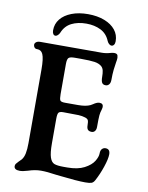

<svg xmlns="http://www.w3.org/2000/svg" viewBox="-94 -920 766 997"><g transform="rotate(10 289.5 -421.5)"><path d="M50 -10Q50 -17 54 -22.5Q58 -28 66 -36Q73 -42 80 -50Q91 -63 95.5 -85Q100 -107 100 -140V-528Q100 -586 90 -608Q81 -628 60 -628H58Q50 -628 45 -634Q40 -640 40 -648Q40 -656 47.5 -662Q55 -668 70 -668H393Q416 -668 439 -675Q443 -676 447.5 -677Q452 -678 457 -678Q473 -678 476 -668Q478 -660 478 -656Q478 -646 475 -631Q472 -615 469.5 -591.5Q467 -568 467 -538Q467 -522 460 -513.5Q453 -505 442 -505Q428 -505 422.5 -514.5Q417 -524 417 -545Q417 -564 414 -577.5Q411 -591 402 -599Q388 -611 364.5 -614.5Q341 -618 291 -618H260Q235 -618 227.5 -610.5Q220 -603 220 -578V-419Q220 -393 225 -386Q230 -379 250 -379H319Q360 -379 383 -390L395 -397Q402 -402 410.5 -406Q419 -410 427 -410Q447 -410 447 -391L445 -380L444 -376Q439 -361 437.5 -345.5Q436 -330 436 -284Q436 -270 429.5 -262Q423 -254 413 -254Q399 -254 392.5 -261Q386 -268 386 -284Q386 -303 382.5 -310.5Q379 -318 366 -322Q351 -327 330.5 -328Q310 -329 250 -329Q231 -329 225.5 -321.5Q220 -314 220 -289V-160Q220 -109 228 -85.5Q236 -62 251.5 -56Q267 -50 300 -50H320Q375 -50 409.5 -68Q444 -86 458.5 -109.5Q473 -133 473 -151Q473 -167 480.5 -175Q488 -183 499 -183Q523 -183 523 -155Q523 -131 508.5 -88Q494 -45 475 -10Q468 3 458 6.5Q448 10 425 10Q382 10 295 0L267 -3Q222 -10 189 -10Q158 -10 122 2Q96 10 80 10Q50 10 50 -10ZM124 -739Q124 -727 128.5 -720Q133 -713 141 -713Q146 -713 152.5 -718.5Q159 -724 163 -733Q178 -770 211 -786.5Q244 -803 289 -803Q332 -803 365 -786.5Q398 -770 413 -733Q417 -724 423.5 -718.5Q430 -713 436 -713Q444 -713 449 -720Q454 -727 454 -739Q454 -773 433.5 -798.5Q413 -824 375.5 -838.5Q338 -853 289 -853Q240 -853 202.5 -838.5Q165 -824 144.5 -798.5Q124 -773 124 -739Z"/></g></svg>

Font: Raigarh
Style: Regular
Weight: 400
Designer: jaikishan Patel
Foundry: MagicType
Version: Version 1.000;FEAKit 1.0